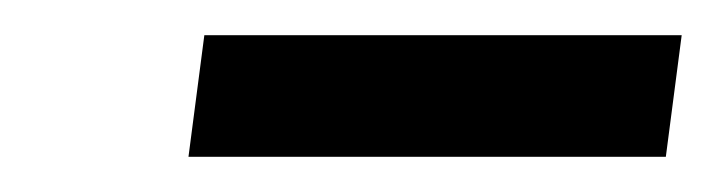

<svg xmlns="http://www.w3.org/2000/svg" viewBox="-20 -756 407 109"><path d="M87 -667 96 -736H367L358 -667Z"/></svg>

Font: FiraGO
Style: Italic
Weight: 400
Italic angle: -8°
Designer: bBox Type GmbH
Foundry: bBox Type GmbH
Version: Version 1.001